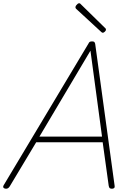

<svg xmlns="http://www.w3.org/2000/svg" viewBox="-50 -1144 820 1178"><path d="M-14 14Q-25 13 -29 7Q-33 1 -26 -10L493 -877Q496 -884 500.5 -887Q505 -890 515 -890Q525 -890 528.5 -886.5Q532 -883 534 -875L653 -6Q655 4 651.5 8.5Q648 13 638 14Q628 14 623.5 10.5Q619 7 617 -4L580 -271H172L10 -1Q5 7 -0.5 10.5Q-6 14 -14 14ZM192 -306H576L505 -833ZM581 -943Q578 -943 575.5 -944.5Q573 -946 570 -949L417 -1090Q414 -1093 413.5 -1095Q413 -1097 413 -1100Q413 -1105 417 -1110.5Q421 -1116 426 -1120Q431 -1124 435 -1124Q440 -1124 442 -1122Q444 -1120 448 -1116L596 -971Q599 -969 599.5 -966Q600 -963 600 -961Q600 -956 593 -949.5Q586 -943 581 -943Z"/></svg>

Font: Playwrite IS Thin
Style: Regular
Weight: 250
Designer: Veronika Burian, José Scaglione
Foundry: TypeTogether
Version: Version 1.002